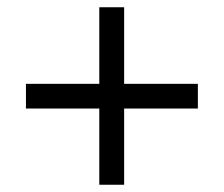

<svg xmlns="http://www.w3.org/2000/svg" viewBox="-20 -615 612 524"><path d="M318.8 -595.2H251V-386.2H50.8V-318.8H251V-110.8H318.8V-318.8H520V-386.2H318.8Z"/></svg>

Font: Open Sans
Style: Regular
Weight: 400
Foundry: Ascender Corporation
Version: Version 1.100;PS 001.100;hotconv 1.0.88;makeotf.lib2.5.64775